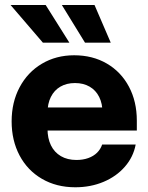

<svg xmlns="http://www.w3.org/2000/svg" viewBox="-20 -753 604 784"><path d="M27.5 -257.4Q27.5 -335.4 60.1 -396.7Q92.7 -458.1 150.9 -492.7Q209.1 -527.3 282.9 -527.3Q358.1 -527.3 416.2 -493.5Q474.3 -459.6 506.5 -399Q538.7 -338.5 538.7 -260.6V-220.1H79.7V-314.3H466.8L398.6 -292.9Q398.6 -329.7 385 -357.1Q371.3 -384.6 345.9 -399.2Q320.6 -413.9 286.1 -413.9Q251.9 -413.9 226.6 -399.2Q201.4 -384.6 187.7 -357.1Q174 -329.7 174 -292.9V-227Q174 -188.5 187.9 -159.8Q201.9 -131.1 228.6 -115.4Q255.3 -99.8 292.3 -99.8Q318.8 -99.8 340.3 -107.5Q361.8 -115.2 376.3 -129.4Q390.7 -143.7 397.1 -162.8H534Q524.5 -111.9 489.9 -72.3Q455.4 -32.6 402.7 -10.4Q350 11.7 287.6 11.7Q210.4 11.7 151.4 -22.7Q92.3 -57.1 59.9 -118.2Q27.5 -179.3 27.5 -257.4ZM232.6 -732.5H366L432.2 -578.8H327.1ZM23.2 -732.5H166.6L263.3 -578.8H155.1Z"/></svg>

Font: Intratopia Thin
Style: Regular
Weight: 100
Designer: Rasmus Andersson
Foundry: rsms
Version: Version 3.000;Glyphs 3.2.3 (3260)